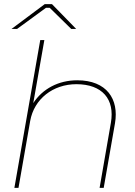

<svg xmlns="http://www.w3.org/2000/svg" viewBox="-20 -915 656 935"><path d="M50 0H70L127 -326C146 -433 238 -505 352 -505C478 -505 540 -432 520 -317L465 0H485L540 -315C560 -432 500 -524 356 -524C264 -524 187 -482 142 -413L196 -720H176ZM351 -774 233 -895H198L36 -774H63L204 -877H222L327 -774Z"/></svg>

Font: Fixel Display Thin
Style: Italic
Weight: 100
Italic angle: -10°
Designer: AlfaBravo + MacPaw
Foundry: Kyrylo Tkachov, Marchela Mozhyna, Serhii Makarenko, Maria Weinstein, Zakhar Kryvoshyya
Version: Version 1.210;Glyphs 3.2 (3217)